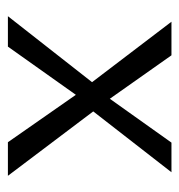

<svg xmlns="http://www.w3.org/2000/svg" viewBox="-4 -450 454 486"><g transform="rotate(90 223.0 -207.0)"><path d="M21 0 188 -213 35 -414H120L230 -258L341 -414H416L262 -216L425 0H340L220 -172L98 0Z"/></g></svg>

Font: Ysabeau Office
Style: Regular
Weight: 400
Designer: Christian Thalmann (Catharsis Fonts)
Version: Version 2.001;gftools[0.9.30]; featfreeze: tnum,lnum,ss02